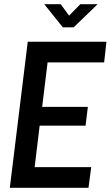

<svg xmlns="http://www.w3.org/2000/svg" viewBox="-20 -900 530 920"><path d="M404 0H27L113 -700H490L479 -601H208L182 -388H401L390 -298H170L146 -99H417ZM281 -769 192 -880H271L311 -825L365 -880H448L333 -769Z"/></svg>

Font: Kulim Park SemiBold
Style: Italic
Weight: 600
Italic angle: -8°
Designer: Noponies / Dale Sattler
Foundry: Noponies
Version: Version 1.000; ttfautohint (v1.8.3)